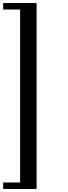

<svg xmlns="http://www.w3.org/2000/svg" viewBox="-20 -1124 448 1270"><path d="M222 126H1V83H113V-1061H1V-1104H222Z"/></svg>

Font: STIXSizeOneSym
Style: Bold
Weight: 700
Designer: MicroPress Inc., with final additions and corrections provided by Coen Hoffman, Elsevier (retired)
Version: Version 1.1.0